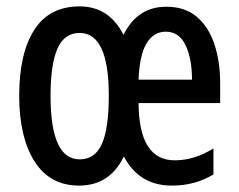

<svg xmlns="http://www.w3.org/2000/svg" viewBox="-20 -570 748 600"><path d="M500 -549Q558 -549 595 -517.5Q632 -486 650 -432Q668 -378 668 -309V-248H413Q414 -69 526 -69Q587 -69 647 -106V-25Q590 10 517 10Q415 10 367 -81Q323 10 227 10Q136 10 88 -65.5Q40 -141 40 -271Q40 -403 87 -476.5Q134 -550 229 -550Q321 -550 366 -461Q409 -549 500 -549ZM498 -471Q460 -471 438 -434.5Q416 -398 413 -321H580Q580 -386 560 -428.5Q540 -471 498 -471ZM229 -467Q181 -467 159.5 -418Q138 -369 138 -270Q138 -72 229 -72Q277 -72 298.5 -120.5Q320 -169 320 -271Q320 -467 229 -467Z"/></svg>

Font: Noto Sans Georgian ExtraCondensed Medium
Style: Regular
Weight: 500
Width: 2
Designer: Monotype Design Team, Akaki Razmadze
Foundry: Google LLC
Version: Version 2.005; ttfautohint (v1.8.4.7-5d5b)